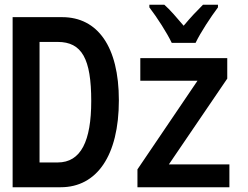

<svg xmlns="http://www.w3.org/2000/svg" viewBox="-20 -786 1040 806"><path d="M701 -606H801C822 -650 865 -715 895 -755V-766H832C803 -737 783 -716 751 -678C722 -712 694 -745 670 -766H607V-755C640 -712 681 -648 701 -606ZM33 0H235C386 0 479 -132 479 -365C479 -590 390 -714 241 -714H33ZM222 -104H146V-610H222C324 -610 363 -539 363 -362C363 -194 320 -104 222 -104ZM557 0H943V-96H689L934 -456V-542H569V-447H809L557 -75Z"/></svg>

Font: Noto Sans Mono ExtraCondensed SemiBold
Style: Regular
Weight: 600
Width: 2
Designer: Monotype Design Team
Foundry: Monotype Imaging Inc.
Version: Version 2.014